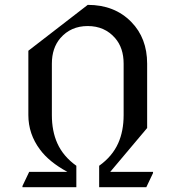

<svg xmlns="http://www.w3.org/2000/svg" viewBox="-20 -777 728 797"><path d="M73.2 0V-4.9L101.1 -63.5H259.8Q183.6 -105 146 -156.2Q97.7 -220.7 97.7 -299.3V-566.4L344.2 -756.8Q455.6 -756.8 524.9 -686Q590.8 -618.7 590.8 -512.7V-245.6L437.5 -63.5H615.2V-58.6L587.4 0H391.6V-88.9Q446.3 -127.9 470.7 -182.6Q493.2 -232.9 493.2 -299.3V-512.7Q493.2 -578.1 458 -618.7Q414.6 -668.9 344.2 -668.9Q273.9 -668.9 230.5 -618.7Q195.3 -577.6 195.3 -512.7V-299.3Q195.3 -232.9 217.8 -182.6Q242.2 -127.9 296.9 -88.9V0Z"/></svg>

Font: Nova Cut
Style: Book
Weight: 400
Version: Version 2.000